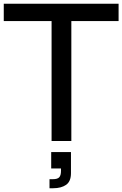

<svg xmlns="http://www.w3.org/2000/svg" viewBox="-26 -749 650 1020"><path d="M248 0V-653H353V0ZM-6 -637V-729H604V-637ZM237 251V203H254Q280 203 289 192.5Q298 182 298 159V146H246V59H351V171Q351 215 325 233Q299 251 257 251Z"/></svg>

Font: BDO Grotesk
Style: Regular
Weight: 400
Designer: Deni Anggara
Foundry: Lokal Container
Version: Version 2.000